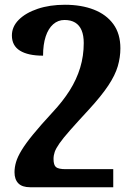

<svg xmlns="http://www.w3.org/2000/svg" viewBox="-20 -522 573 807"><path d="M253 -502Q322 -502 374.5 -481.5Q427 -461 456.5 -420.5Q486 -380 486 -319Q486 -281 475 -243.5Q464 -206 435.5 -163Q407 -120 355 -63Q305 -9 275 25Q245 59 230 80.5Q215 102 210 116.5Q205 131 205 146Q205 172 215.5 180.5Q226 189 256 189H456V265H107Q73 265 57 248.5Q41 232 41 202Q41 181 47.5 159Q54 137 71 109Q88 81 119.5 42.5Q151 4 200 -49Q244 -96 273 -142Q302 -188 317 -237.5Q332 -287 332 -341Q332 -373 323 -394.5Q314 -416 296 -427Q278 -438 251 -438Q224 -438 203.5 -420Q183 -402 172 -368.5Q161 -335 161 -288Q98 -288 64 -309Q30 -330 30 -373Q30 -410 59 -439Q88 -468 138.5 -485Q189 -502 253 -502Z"/></svg>

Font: Noto Serif Armenian
Style: Bold
Weight: 700
Version: Version 2.007